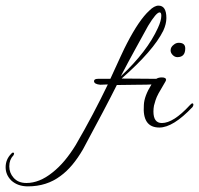

<svg xmlns="http://www.w3.org/2000/svg" viewBox="-342 -453 707 682"><path d="M-243 209Q-279 209 -302 188Q-322 168 -322 141Q-322 113 -302 93Q-299 89 -296 89Q-292 89 -292 93Q-292 95 -295 100Q-309 114 -309 138Q-309 161 -294 178Q-278 197 -248 197Q-202 197 -156 160Q-133 142 -112.5 117.5Q-92 93 -73 62Q-41 7 -12.5 -47Q16 -101 41 -153L14 -152Q-7 -154 -8 -164V-165Q-8 -173 6 -173H50Q72 -221 86.5 -252.5Q101 -284 109 -299Q152 -382 188 -415Q206 -433 221 -433Q249 -433 249 -389Q249 -368 238 -344Q203 -273 90 -174L213 -173Q221 -178 233 -178Q248 -178 248 -169Q248 -168 246 -164L221 -121Q214 -108 210.5 -97Q207 -86 205 -78Q204 -73 203.5 -67.5Q203 -62 203 -57Q203 -16 233 -16Q274 -16 332 -79Q338 -86 342 -86Q345 -85 345 -81Q345 -78 342 -73Q273 0 224 0Q163 0 169 -80Q170 -111 196 -153Q180 -152 149.5 -152Q119 -152 73 -151Q34 -73 -47 77Q-84 141 -127 172Q-176 209 -243 209ZM87 -182Q181 -270 219 -354Q231 -380 231 -397Q231 -409 225 -409Q213 -409 184 -361Q162 -321 137.5 -276.5Q113 -232 87 -182ZM288 -250Q279 -250 271.5 -257.5Q264 -265 264 -274Q264 -286 275 -294Q283 -301 293 -301Q316 -301 316 -281Q316 -250 288 -250Z"/></svg>

Font: Passions Conflict
Style: Regular
Weight: 400
Designer: Robert E. Leuschke
Foundry: Robert E. Leuschke
Version: Version 1.010; ttfautohint (v1.8.3)